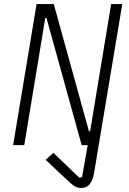

<svg xmlns="http://www.w3.org/2000/svg" viewBox="-20 -718 640 950"><path d="M45 0 161 -698H246L420 -69H426L530 -698H585L446 135Q441 167 426.5 189.5Q412 212 380 212Q358 212 338 195.5Q318 179 288 150L206 73L244 38L373 162L386 158L414 0H384L210 -629H204L100 0Z"/></svg>

Font: IBM Plex Mono Light
Style: Italic
Weight: 300
Italic angle: -9°
Monospace: yes
Designer: Mike Abbink, Paul van der Laan, Pieter van Rosmalen
Foundry: Bold Monday
Version: Version 2.3